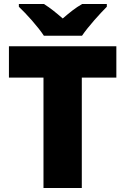

<svg xmlns="http://www.w3.org/2000/svg" viewBox="-20 -947 631 967"><path d="M201 -767H393C424 -813 484 -879 518 -913V-927H394C359 -907 331 -884 296 -854C261 -884 236 -905 201 -927H75V-913C113 -877 171 -813 201 -767ZM392 0V-556H566V-714H25V-556H199V0Z"/></svg>

Font: Noto Sans Arabic UI Bk
Style: Regular
Weight: 900
Designer: Monotype Design Team, Nadine Chahine and Nizar Qandah
Foundry: Monotype Imaging Inc.
Version: Version 2.010